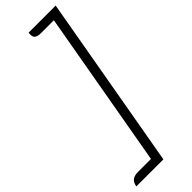

<svg xmlns="http://www.w3.org/2000/svg" viewBox="-321 -815 973 973"><g transform="rotate(-45 165.5 -328.5)"><path d="M-14 140Q-10 115 4.5 104.5Q19 94 43 94H137L286 -751H192Q171 -751 160.5 -758.5Q150 -766 150 -784Q150 -792 151 -797H345L180 140Z"/></g></svg>

Font: K2D Thin
Style: Italic
Weight: 100
Italic angle: -10°
Designer: Katatrad Aksorn Co.,Ltd.
Foundry: Cadson Demak Co.,Ltd.
Version: Version 1.000; ttfautohint (v1.6)